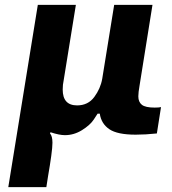

<svg xmlns="http://www.w3.org/2000/svg" viewBox="-20 -549 705 787"><path d="M135 -529H291L241 -220Q237 -202 237 -182Q237 -117 296 -117Q341 -117 366.5 -151.5Q392 -186 399 -226L448 -529H605L552 -198Q547 -170 547 -154Q547 -131 561.5 -119.5Q576 -108 614 -108Q632 -108 640 -110L623 -2Q576 3 536 3Q461 3 428 -19.5Q395 -42 389 -83H380Q379 -81 364 -58.5Q349 -36 316 -15.5Q283 5 246 5Q223 5 187 -7L185 -2Q195 9 195 36Q195 54 190 90.5Q185 127 177 173Q172 205 170 218H14Z"/></svg>

Font: Be Vietnam ExtraBold
Style: Italic
Weight: 800
Italic angle: -9.778°
Designer: Gabriel Lam
Foundry: TypeRant
Version: Version 3.000